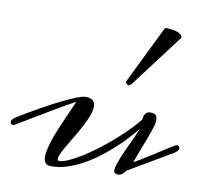

<svg xmlns="http://www.w3.org/2000/svg" viewBox="-112 -897 1078 1015"><g transform="rotate(10 427.0 -389.5)"><path d="M270 -12.2Q289.1 -14.6 317.4 -27.6Q345.7 -40.5 379.4 -61.3Q413.1 -82 450 -109.4Q486.8 -136.7 523.4 -168Q560.1 -199.2 594.5 -233.4Q628.9 -267.6 657.2 -301.8Q659.2 -304.7 659.9 -312.3Q660.6 -319.8 663.8 -327.9Q667 -335.9 674.1 -342Q681.2 -348.1 695.8 -348.1Q708 -348.1 715.3 -345.2Q722.7 -342.3 726.3 -337.2Q730 -332 731 -325Q731.9 -317.9 731.9 -309.1Q731.9 -300.3 727.8 -284.9Q723.6 -269.5 716.8 -249.8Q710 -230 701.2 -207Q692.4 -184.1 683.3 -160.9Q674.3 -137.7 665.8 -115Q657.2 -92.3 650.9 -73.2Q657.2 -76.7 669.4 -84Q681.6 -91.3 697.5 -101.1Q713.4 -110.8 731.2 -122.1Q749 -133.3 766.6 -144.5L856 -200.7Q859.4 -202.6 863.3 -202.6Q868.7 -202.6 873 -198.5Q877.4 -194.3 877.4 -188Q877.4 -181.2 872.3 -174.1Q867.2 -167 856 -160.2L625.5 -24.9Q621.6 -22.5 617.9 -17.3Q614.3 -12.2 609.6 -7.3Q605 -2.4 598.4 1.2Q591.8 4.9 581.5 4.9Q571.8 4.9 565.4 -0.2Q559.1 -5.4 559.1 -14.2Q559.1 -25.4 564.7 -43.5Q570.3 -61.5 578.9 -83.3Q587.4 -105 598.4 -128.7Q609.4 -152.3 619.9 -175Q630.4 -197.8 639.4 -218Q648.4 -238.3 653.8 -252.9Q632.8 -226.6 604.5 -195.8Q576.2 -165 542.2 -134.5Q508.3 -104 470.2 -75.4Q432.1 -46.9 391.6 -25.1Q351.1 -3.4 309.6 9.8Q268.1 22.9 227.1 22.9Q203.6 22.9 194.8 10.5Q186 -2 186 -22.9Q186 -42 192.4 -67.9Q198.7 -93.8 209 -123Q219.2 -152.3 232.2 -183.1Q245.1 -213.9 257.6 -242.2Q270 -270.5 281 -294.9Q292 -319.3 298.8 -335.9Q275.9 -323.7 244.4 -305.7Q212.9 -287.6 174.8 -264.9Q136.7 -242.2 92.5 -215.6Q48.3 -189 0 -160.2Q-5.4 -157.2 -9.8 -157.2Q-15.6 -157.2 -20 -161.1Q-24.4 -165 -24.4 -171.4Q-24.4 -177.2 -18.8 -184.8Q-13.2 -192.4 0 -200.7Q62 -238.3 117.7 -269.5Q173.3 -300.8 218.5 -323Q263.7 -345.2 295.7 -357.7Q327.6 -370.1 341.8 -370.1Q371.1 -370.1 383.1 -358.4Q395 -346.7 395 -326.2Q395 -305.2 384.5 -277.6Q374 -250 358.4 -220.2Q342.8 -190.4 324.7 -160.2Q306.6 -129.9 291 -103Q275.4 -76.2 264.9 -55.2Q254.4 -34.2 254.4 -22.9Q254.4 -11.7 265.6 -11.7Q269.5 -11.7 270 -12.2ZM693.4 -801.8Q694.8 -801.8 702.1 -801.8Q709.5 -801.8 719.7 -800.8Q730 -799.8 741.7 -797.9Q753.4 -795.9 763.2 -791.7Q772.9 -787.6 779.8 -781.2Q786.6 -774.9 787.1 -765.6L572.3 -481.4L559.1 -469.7Q550.3 -469.7 545.4 -474.6Q540.5 -479.5 538.1 -484.9Z"/></g></svg>

Font: Meddon
Style: Regular
Weight: 400
Designer: Vernon Adams
Foundry: Vernon Adams
Version: Version 1.000